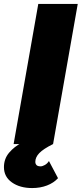

<svg xmlns="http://www.w3.org/2000/svg" viewBox="-54 -730 414 973"><path d="M15 0 140 -710H340L215 0ZM109 223Q47 223 6.5 194.5Q-34 166 -34 117Q-34 75 -8 44Q18 13 58.5 -8Q99 -29 143 -41L215 0Q165 25 145 46Q125 67 125 90Q125 100 131 106.5Q137 113 152 113Q161 113 173.5 106Q186 99 194 86L240 173Q218 197 184 210Q150 223 109 223Z"/></svg>

Font: Livvic Black
Style: Italic
Weight: 900
Italic angle: -10°
Designer: Jacques Le Bailly, Baron von Fonthausen
Version: Version 1.001; ttfautohint (v1.8.2)